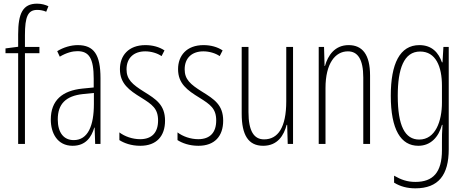

<svg xmlns="http://www.w3.org/2000/svg" viewBox="-20 -785 2536 1047"><path d="M195 -495V-529H116V-593C116 -694 132 -731 183 -731C199 -731 216 -728 232 -721L244 -751C227 -759 207 -765 182 -765C104 -765 79 -711 79 -598V-530L10 -521V-495H79V0H116V-495Z M404 -539C367 -539 326 -527 292 -506L306 -476C343 -498 376 -506 402 -506C465 -506 491 -468 491 -356V-308L430 -302C320 -291 257 -238 257 -133C257 -59 293 10 376 10C448 10 479 -38 494 -89H496L499 0H528V-359C528 -487 492 -539 404 -539ZM432 -272 492 -278V-218C492 -100 460 -21 382 -21C328 -21 295 -61 295 -134C295 -218 339 -262 432 -272Z M880 -127C880 -213 831 -244 765 -285C701 -325 670 -352 670 -407C670 -470 711 -505 772 -505C804 -505 838 -495 861 -479L877 -510C849 -529 812 -539 773 -539C680 -539 634 -481 634 -408C634 -329 684 -293 751 -252C810 -215 842 -193 842 -128C842 -63 809 -26 744 -26C702 -26 660 -41 631 -63V-21C656 -5 695 10 745 10C834 10 880 -43 880 -127Z M1197 -127C1197 -213 1148 -244 1082 -285C1018 -325 987 -352 987 -407C987 -470 1028 -505 1089 -505C1121 -505 1155 -495 1178 -479L1194 -510C1166 -529 1129 -539 1090 -539C997 -539 951 -481 951 -408C951 -329 1001 -293 1068 -252C1127 -215 1159 -193 1159 -128C1159 -63 1126 -26 1061 -26C1019 -26 977 -41 948 -63V-21C973 -5 1012 10 1062 10C1151 10 1197 -43 1197 -127Z M1578 -529H1541V-233C1541 -90 1496 -25 1420 -25C1365 -25 1335 -70 1335 -174V-529H1298V-165C1298 -49 1334 10 1415 10C1494 10 1528 -47 1543 -104H1546L1549 0H1578Z M1881 -539C1806 -539 1768 -483 1752 -425H1750L1747 -529H1718V0H1755V-305C1755 -439 1808 -505 1877 -505C1930 -505 1961 -463 1961 -362V0H1998V-373C1998 -488 1956 -539 1881 -539Z M2267 -539C2160 -539 2111 -437 2111 -263C2111 -78 2166 10 2261 10C2329 10 2372 -38 2390 -104H2393C2390 -65 2390 -37 2390 -8V33C2390 156 2341 207 2245 207C2201 207 2167 195 2129 173V211C2163 232 2201 242 2245 242C2371 242 2427 169 2427 29V-529H2398L2393 -445H2390C2372 -496 2337 -539 2267 -539ZM2271 -504C2356 -504 2390 -423 2390 -317V-226C2390 -125 2355 -24 2266 -24C2188 -24 2149 -99 2149 -263C2149 -409 2182 -504 2271 -504Z"/></svg>

Font: Noto Sans Hebrew ExtraCondensed ExtraLight
Style: Regular
Weight: 200
Width: 2
Designer: Monotype Design Team
Foundry: Monotype Imaging Inc.
Version: Version 2.004